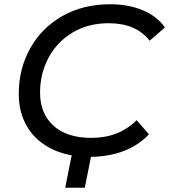

<svg xmlns="http://www.w3.org/2000/svg" viewBox="-20 -728 794 901"><path d="M68 -287Q68 -404 121 -500Q174 -596 271.5 -652Q369 -708 497 -708Q584 -708 651 -679.5Q718 -651 754 -599L682 -537Q619 -619 490 -619Q393 -619 320 -575Q247 -531 207.5 -456.5Q168 -382 168 -293Q168 -196 230.5 -138.5Q293 -81 409 -81Q538 -81 621 -164L679 -98Q631 -46 559.5 -19Q488 8 402 8Q298 8 223 -29Q148 -66 108 -132.5Q68 -199 68 -287ZM378 153H286L321 -23H413Z"/></svg>

Font: Montserrat Alternates Medium
Style: Italic
Weight: 500
Italic angle: -11.3°
Designer: Julieta Ulanovsky
Foundry: Julieta Ulanovsky
Version: Version 7.200